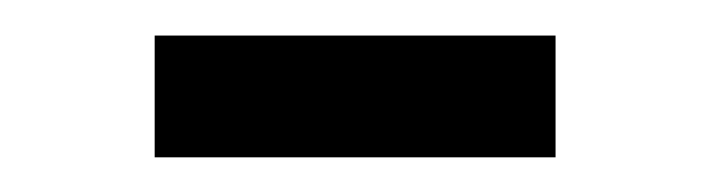

<svg xmlns="http://www.w3.org/2000/svg" viewBox="-20 -770 400 108"><path d="M67 -750H292.5V-681.5H67Z"/></svg>

Font: Mohave Medium
Style: Regular
Weight: 500
Designer: Gumpita Rahayu
Foundry: Tokotype
Version: Version 2.003